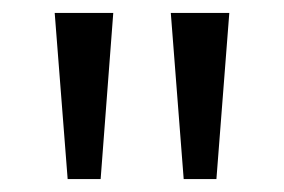

<svg xmlns="http://www.w3.org/2000/svg" viewBox="-20 -734 441 298"><path d="M155.8 -713.9 136.2 -456.1H85L64.9 -713.9ZM335.9 -713.9 315.9 -456.1H265.1L245.1 -713.9Z"/></svg>

Font: f02698313
Style: Regular
Weight: 400
Foundry: Ascender Corporation
Version: Version 1.10